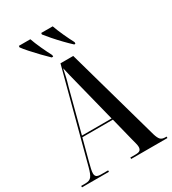

<svg xmlns="http://www.w3.org/2000/svg" viewBox="-220 -1046 1039 1160"><g transform="rotate(-30 299.5 -465.5)"><path d="M3 0V-10H33Q61 -10 74 -25.5Q87 -41 99 -87L265 -714H354L537 -62Q546 -32 557 -21Q568 -10 591 -10H599V0H346V-10H381Q406 -10 414 -18Q422 -26 422 -41Q422 -51 418 -66.5Q414 -82 410 -97L369 -261H156L117 -114Q111 -91 106.5 -71.5Q102 -52 102 -40Q102 -24 111 -17Q120 -10 142 -10H191V0ZM159 -271H366L298 -541Q285 -592 277.5 -622.5Q270 -653 264 -680Q257 -646 251.5 -622Q246 -598 236 -565ZM237 -771Q216 -791 188.5 -819.5Q161 -848 136 -876Q111 -904 99 -921L100 -931H180Q192 -897 210.5 -856.5Q229 -816 247 -782V-771ZM394 -771Q372 -791 344.5 -819.5Q317 -848 292.5 -876Q268 -904 255 -921L256 -931H336Q348 -897 366.5 -856.5Q385 -816 403 -782L402 -771Z"/></g></svg>

Font: Noto Serif Display ExtraCondensed SemiBold
Style: Regular
Weight: 600
Width: 2
Designer: Monotype Design Team
Foundry: Monotype Imaging Inc.
Version: Version 2.009